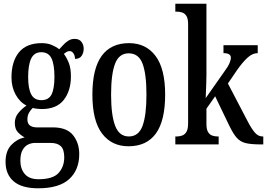

<svg xmlns="http://www.w3.org/2000/svg" viewBox="-20 -780 1442 1037"><path d="M186 237Q98 237 54 199.5Q10 162 10 94Q10 36 40.5 3.5Q71 -29 113 -38Q94 -48 77 -65.5Q60 -83 60 -116Q60 -146 78.5 -169Q97 -192 123 -210Q87 -228 64.5 -269Q42 -310 42 -362Q42 -448 82.5 -497.5Q123 -547 205 -547Q236 -547 259 -537.5Q282 -528 300 -514Q309 -523 321 -536.5Q333 -550 348.5 -560Q364 -570 383 -570Q408 -570 420 -554Q432 -538 432 -517Q432 -495 421 -478.5Q410 -462 385 -462Q385 -480 376.5 -492Q368 -504 357 -504Q347 -504 339.5 -499.5Q332 -495 325 -489Q340 -469 351.5 -440.5Q363 -412 363 -367Q363 -290 324.5 -240.5Q286 -191 205 -191Q196 -191 181 -192.5Q166 -194 157 -197Q147 -188 137.5 -172.5Q128 -157 128 -135Q128 -112 142 -102Q156 -92 179 -92H265Q341 -92 374.5 -50Q408 -8 408 52Q408 138 353.5 187.5Q299 237 186 237ZM203 -239Q243 -239 258.5 -270Q274 -301 274 -365Q274 -432 258 -465Q242 -498 203 -498Q165 -498 148.5 -464Q132 -430 132 -364Q132 -302 148.5 -270.5Q165 -239 203 -239ZM188 188Q266 188 296.5 154Q327 120 327 70Q327 27 308.5 9.5Q290 -8 254 -8H169Q150 -8 132 0.5Q114 9 102 30Q90 51 90 88Q90 132 114 160Q138 188 188 188Z M674 10Q583 10 531 -59Q479 -128 479 -269Q479 -409 529 -478Q579 -547 677 -547Q768 -547 820 -478Q872 -409 872 -269Q872 -128 822 -59Q772 10 674 10ZM676 -43Q729 -43 750 -100.5Q771 -158 771 -269Q771 -380 750 -436Q729 -492 675 -492Q623 -492 601.5 -436Q580 -380 580 -269Q580 -158 602 -100.5Q624 -43 676 -43Z M927 0V-43H936Q950 -43 964 -48Q978 -53 987 -68Q996 -83 996 -114V-650Q996 -679 987 -693.5Q978 -708 964 -712.5Q950 -717 936 -717H927V-760H1095V-376Q1095 -358 1094 -329.5Q1093 -301 1092 -277Q1091 -253 1091 -250L1190 -391Q1213 -422 1220 -440Q1227 -458 1227 -468Q1227 -493 1187 -493V-536H1372V-493Q1344 -493 1317.5 -469Q1291 -445 1260 -401L1211 -329L1316 -128Q1337 -87 1355.5 -65Q1374 -43 1398 -43H1402V0H1390Q1337 0 1307.5 -7Q1278 -14 1258.5 -36Q1239 -58 1217 -104L1142 -260L1095 -193V-110Q1095 -81 1104 -66.5Q1113 -52 1127 -47.5Q1141 -43 1155 -43H1161V0Z"/></svg>

Font: Noto Serif Tamil ExtraCondensed Medium
Style: Regular
Weight: 500
Width: 2
Designer: Indian Type Foundry, Tom Grace, and the Monotype Design Team
Foundry: Monotype Imaging Inc.
Version: Version 2.004; ttfautohint (v1.8.4.7-5d5b)